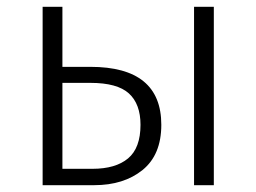

<svg xmlns="http://www.w3.org/2000/svg" viewBox="-20 -543 752 563"><path d="M453 -177Q453 -89 398 -44.5Q343 0 256 0H105V-523H163V-347H245Q453 -347 453 -177ZM607 -523V0H549V-523ZM392 -177Q392 -238 358 -269Q324 -300 245 -300H163V-48H251Q319 -48 355.5 -78.5Q392 -109 392 -177Z"/></svg>

Font: Fira Sans Light
Style: Regular
Weight: 300
Designer: bBox Type GmbH & Carrois Corporate GbR & Edenspiekermann AG
Foundry: bBox Type GmbH & Carrois Corporate GbR & Edenspiekermann AG
Version: Version 4.301